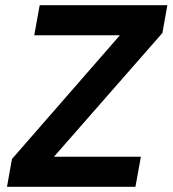

<svg xmlns="http://www.w3.org/2000/svg" viewBox="-20 -720 665 740"><path d="M7 0 26 -107 442 -584H112L133 -700H625L606 -593L188 -116H523L502 0Z"/></svg>

Font: DM Sans 9pt ExtraBold
Style: Italic
Weight: 800
Italic angle: -10°
Version: Version 4.004;gftools[0.9.30]